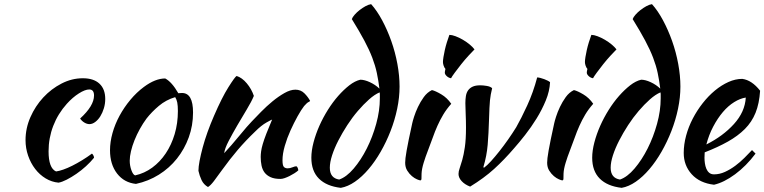

<svg xmlns="http://www.w3.org/2000/svg" viewBox="-20 -851 3682 925"><path d="M103 -176Q103 -233 126.5 -286.5Q150 -340 188.5 -381.5Q227 -423 276.5 -448.5Q326 -474 379 -474Q431 -474 459 -448Q487 -422 487 -374Q487 -351 480.5 -329.5Q474 -308 463.5 -291Q453 -274 439 -263.5Q425 -253 411 -253Q399 -253 386.5 -260.5Q374 -268 366 -280Q433 -341 433 -391Q433 -420 410 -420Q390 -420 360 -401Q330 -382 302 -351Q259 -303 236.5 -244.5Q214 -186 214 -122Q214 -41 250 -25Q265 -27 285 -34Q305 -41 328 -52.5Q351 -64 375.5 -79Q400 -94 423 -111Q427 -108 430 -102Q433 -96 433 -91Q416 -70 394 -50Q372 -30 348 -13.5Q324 3 301.5 14.5Q279 26 262 29Q229 26 200 8.5Q171 -9 149.5 -37Q128 -65 115.5 -101Q103 -137 103 -176Z M635 35Q578 29 544 -15Q510 -59 510 -127Q510 -167 522 -210Q534 -253 556 -293.5Q578 -334 608 -370Q638 -406 673 -432Q728 -473 776 -473Q808 -456 839 -402Q844 -402 848 -402.5Q852 -403 857 -403Q910 -403 910 -309Q910 -246 889.5 -189.5Q869 -133 832.5 -87Q796 -41 745.5 -9.5Q695 22 635 35ZM686 -280Q669 -257 654 -230Q639 -203 628 -175.5Q617 -148 611 -122.5Q605 -97 605 -77Q605 -53 613 -31Q621 -9 631 -6Q676 -16 713.5 -43.5Q751 -71 778.5 -112Q806 -153 821.5 -205Q837 -257 837 -316Q837 -342 834 -357Q831 -372 824 -383Q780 -370 745.5 -341Q711 -312 686 -280Z M1120 -485Q1146 -477 1169 -449.5Q1192 -422 1203 -389Q1192 -362 1169 -324Q1146 -286 1123 -246.5Q1100 -207 1081.5 -171.5Q1063 -136 1060 -113Q1076 -130 1095.5 -152.5Q1115 -175 1133.5 -197.5Q1152 -220 1168 -238.5Q1184 -257 1193 -266Q1212 -286 1238 -312.5Q1264 -339 1292.5 -362.5Q1321 -386 1350 -402.5Q1379 -419 1403 -419Q1429 -419 1446.5 -401.5Q1464 -384 1474 -365Q1474 -363 1466.5 -359.5Q1459 -356 1445 -340Q1431 -322 1413.5 -290.5Q1396 -259 1379.5 -222.5Q1363 -186 1352 -148Q1341 -110 1341 -79Q1341 -54 1347.5 -47Q1354 -40 1366 -40Q1377 -40 1389 -45Q1401 -50 1408 -50Q1412 -48 1414.5 -41.5Q1417 -35 1417 -30Q1409 -23 1398 -16Q1387 -9 1375 -3Q1363 3 1351.5 7Q1340 11 1331 11Q1302 11 1283.5 2.5Q1265 -6 1254.5 -20Q1244 -34 1240 -53.5Q1236 -73 1236 -95Q1236 -107 1238 -122Q1240 -137 1246 -157.5Q1252 -178 1263 -206.5Q1274 -235 1291 -275Q1289 -275 1264 -261Q1239 -247 1210 -218Q1163 -173 1125.5 -129Q1088 -85 1049 -31Q1027 0 1010.5 21.5Q994 43 982 50Q961 38 951 16.5Q941 -5 936 -28Q936 -47 941.5 -76Q947 -105 956.5 -140.5Q966 -176 980 -215Q994 -254 1011 -293Q1049 -381 1080.5 -431Q1112 -481 1120 -485Z M1716 -467Q1736 -467 1762 -455Q1788 -443 1808 -424Q1803 -464 1795.5 -499.5Q1788 -535 1773.5 -573Q1759 -611 1735 -656Q1711 -701 1675 -759Q1678 -768 1688.5 -780Q1699 -792 1712.5 -802.5Q1726 -813 1740.5 -821Q1755 -829 1768 -831Q1796 -800 1821 -753.5Q1846 -707 1865 -653.5Q1884 -600 1894.5 -543Q1905 -486 1905 -434Q1905 -382 1893.5 -327Q1882 -272 1861.5 -219.5Q1841 -167 1814 -120Q1787 -73 1755.5 -36Q1724 1 1690 24.5Q1656 48 1622 54Q1553 46 1516.5 9.5Q1480 -27 1480 -91Q1480 -125 1490.5 -165Q1501 -205 1518.5 -244.5Q1536 -284 1559.5 -321.5Q1583 -359 1609.5 -389Q1636 -419 1663 -440Q1690 -461 1716 -467ZM1614 14Q1649 2 1684 -39Q1719 -80 1747 -135.5Q1775 -191 1792.5 -254.5Q1810 -318 1810 -377Q1810 -394 1810 -398Q1810 -402 1809 -406Q1785 -396 1758 -372Q1731 -348 1704 -316.5Q1677 -285 1653 -248Q1629 -211 1610 -174Q1591 -137 1580 -103Q1569 -69 1569 -43Q1569 7 1614 14Z M1932 -67Q1932 -76 1933.5 -89.5Q1935 -103 1939 -125.5Q1943 -148 1949.5 -180Q1956 -212 1966 -257Q1968 -267 1975 -289Q1982 -311 1993.5 -335.5Q2005 -360 2021.5 -383Q2038 -406 2061 -417Q2078 -413 2106 -396.5Q2134 -380 2154 -351Q2131 -325 2115.5 -299Q2100 -273 2087.5 -245Q2075 -217 2064.5 -187Q2054 -157 2041 -124Q2030 -96 2021 -66.5Q2012 -37 2011 -15Q2011 3 2010.5 10.5Q2010 18 2005 18Q2001 18 1989 13Q1977 8 1964.5 -2.5Q1952 -13 1942 -29Q1932 -45 1932 -67ZM2123 -501Q2123 -507 2126 -519Q2121 -524 2117.5 -534Q2114 -544 2114 -552Q2114 -561 2116.5 -576.5Q2119 -592 2123 -610Q2127 -628 2133 -647.5Q2139 -667 2145 -683Q2157 -683 2174.5 -676.5Q2192 -670 2210 -659.5Q2228 -649 2243 -636.5Q2258 -624 2266 -613Q2255 -602 2237 -582.5Q2219 -563 2202 -541.5Q2185 -520 2171 -501Q2157 -482 2153 -474Q2141 -476 2132 -484.5Q2123 -493 2123 -501Z M2222 -354Q2222 -372 2224.5 -388Q2227 -404 2235 -415.5Q2243 -427 2257 -433.5Q2271 -440 2294 -440Q2308 -440 2325.5 -437Q2343 -434 2351 -426Q2347 -409 2344.5 -396Q2342 -383 2340.5 -367.5Q2339 -352 2338 -330.5Q2337 -309 2336 -275Q2334 -207 2329.5 -153.5Q2325 -100 2309 -47Q2309 -43 2312 -43Q2327 -54 2346 -75Q2365 -96 2386 -122.5Q2407 -149 2428 -179Q2449 -209 2467 -238Q2491 -280 2520 -343Q2549 -406 2568 -478Q2574 -478 2583.5 -475.5Q2593 -473 2602.5 -469.5Q2612 -466 2619.5 -462Q2627 -458 2630 -455Q2628 -412 2609.5 -367Q2591 -322 2565 -280Q2539 -238 2510 -201Q2481 -164 2457 -137Q2409 -81 2360.5 -37Q2312 7 2245 48Q2219 38 2204 21.5Q2189 5 2189 -13Q2189 -25 2194.5 -40.5Q2200 -56 2207 -80.5Q2214 -105 2219.5 -142Q2225 -179 2225 -236Q2225 -269 2223.5 -302.5Q2222 -336 2222 -354Z M2616 -67Q2616 -76 2617.5 -89.5Q2619 -103 2623 -125.5Q2627 -148 2633.5 -180Q2640 -212 2650 -257Q2652 -267 2659 -289Q2666 -311 2677.5 -335.5Q2689 -360 2705.5 -383Q2722 -406 2745 -417Q2762 -413 2790 -396.5Q2818 -380 2838 -351Q2815 -325 2799.5 -299Q2784 -273 2771.5 -245Q2759 -217 2748.5 -187Q2738 -157 2725 -124Q2714 -96 2705 -66.5Q2696 -37 2695 -15Q2695 3 2694.5 10.5Q2694 18 2689 18Q2685 18 2673 13Q2661 8 2648.5 -2.5Q2636 -13 2626 -29Q2616 -45 2616 -67ZM2807 -501Q2807 -507 2810 -519Q2805 -524 2801.5 -534Q2798 -544 2798 -552Q2798 -561 2800.5 -576.5Q2803 -592 2807 -610Q2811 -628 2817 -647.5Q2823 -667 2829 -683Q2841 -683 2858.5 -676.5Q2876 -670 2894 -659.5Q2912 -649 2927 -636.5Q2942 -624 2950 -613Q2939 -602 2921 -582.5Q2903 -563 2886 -541.5Q2869 -520 2855 -501Q2841 -482 2837 -474Q2825 -476 2816 -484.5Q2807 -493 2807 -501Z M3069 -467Q3089 -467 3115 -455Q3141 -443 3161 -424Q3156 -464 3148.5 -499.5Q3141 -535 3126.5 -573Q3112 -611 3088 -656Q3064 -701 3028 -759Q3031 -768 3041.5 -780Q3052 -792 3065.5 -802.5Q3079 -813 3093.5 -821Q3108 -829 3121 -831Q3149 -800 3174 -753.5Q3199 -707 3218 -653.5Q3237 -600 3247.5 -543Q3258 -486 3258 -434Q3258 -382 3246.5 -327Q3235 -272 3214.5 -219.5Q3194 -167 3167 -120Q3140 -73 3108.5 -36Q3077 1 3043 24.5Q3009 48 2975 54Q2906 46 2869.5 9.5Q2833 -27 2833 -91Q2833 -125 2843.5 -165Q2854 -205 2871.5 -244.5Q2889 -284 2912.5 -321.5Q2936 -359 2962.5 -389Q2989 -419 3016 -440Q3043 -461 3069 -467ZM2967 14Q3002 2 3037 -39Q3072 -80 3100 -135.5Q3128 -191 3145.5 -254.5Q3163 -318 3163 -377Q3163 -394 3163 -398Q3163 -402 3162 -406Q3138 -396 3111 -372Q3084 -348 3057 -316.5Q3030 -285 3006 -248Q2982 -211 2963 -174Q2944 -137 2933 -103Q2922 -69 2922 -43Q2922 7 2967 14Z M3642 -414Q3638 -352 3620 -307.5Q3602 -263 3568.5 -229.5Q3535 -196 3487 -169Q3439 -142 3375 -117Q3375 -111 3374.5 -104.5Q3374 -98 3374 -91Q3374 -78 3376 -64Q3378 -50 3383 -38Q3388 -26 3397 -18.5Q3406 -11 3420 -11Q3447 -11 3473 -23Q3499 -35 3522.5 -52.5Q3546 -70 3566.5 -90.5Q3587 -111 3603 -128Q3613 -119 3620 -111Q3575 -51 3521.5 -11.5Q3468 28 3420 39Q3351 31 3312.5 -11.5Q3274 -54 3274 -114Q3274 -155 3285.5 -197.5Q3297 -240 3317.5 -279.5Q3338 -319 3365.5 -354Q3393 -389 3424.5 -415Q3456 -441 3489.5 -456Q3523 -471 3556 -471Q3602 -465 3642 -414ZM3573 -381Q3546 -377 3517 -359Q3488 -341 3462.5 -311Q3437 -281 3416 -241Q3395 -201 3383 -155Q3463 -195 3516 -253.5Q3569 -312 3573 -381Z"/></svg>

Font: Sweet Mavka Script
Style: Regular
Weight: 500
Designer: Pablo Impallari/Anastassiya Vishnevskaya
Foundry: Pablo Impallari/ Anastassiya Vishnevskaya
Version: Version 2.0/www.impallari.com/   behance.net/sweetcherry